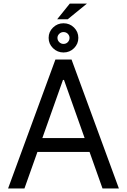

<svg xmlns="http://www.w3.org/2000/svg" viewBox="-20 -1063 716 1083"><path d="M117.9 0H25.6L292.6 -727.3H383.5L650.6 0H558.2L485.1 -206H191.1ZM218.8 -284.1H457.4L340.9 -612.2H335.2ZM338.1 -767Q304 -767 279.1 -791.2Q254.3 -815.3 254.3 -849.4Q254.3 -883.5 279.1 -907.7Q304 -931.8 338.1 -931.8Q373.2 -931.8 397.5 -907.7Q421.9 -883.5 421.9 -849.4Q421.9 -815.3 397.5 -791.2Q373.2 -767 338.1 -767ZM302.6 -954.5 373.6 -1042.6H470.2L362.2 -954.5ZM338.1 -815.3Q353 -815.3 362.6 -825.5Q372.2 -835.6 372.2 -849.4Q372.2 -862.2 362.6 -872.2Q353 -882.1 338.1 -882.1Q324.2 -882.1 314.1 -872.2Q304 -862.2 304 -849.4Q304 -835.6 314.1 -825.5Q324.2 -815.3 338.1 -815.3Z"/></svg>

Font: Inter Zeller
Style: Regular
Weight: 400
Designer: Rasmus Andersson; Joe Bland
Foundry: zeller
Version: Version 3.015;git-dec3a8cb1